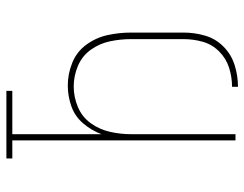

<svg xmlns="http://www.w3.org/2000/svg" viewBox="-104 -672 783 616"><g transform="rotate(-90 288.0 -363.5)"><path d="M318 8Q353 8 387 -2.5Q421 -13 446.5 -38Q472 -63 482 -97Q492 -131 492 -167V-335Q492 -373 484 -410Q476 -447 453.5 -478Q431 -509 395.5 -523.5Q360 -538 322 -538Q288 -538 255.5 -526.5Q223 -515 200.5 -488.5Q178 -462 166 -430V-716H305V-735H88V-716H146V0H166V-335Q166 -369 173.5 -402.5Q181 -436 201 -464Q221 -492 253 -505.5Q285 -519 319 -519Q353 -519 385 -505.5Q417 -492 437 -464Q457 -436 464 -402.5Q471 -369 471 -335V-167Q471 -135 462.5 -105Q454 -75 431.5 -52.5Q409 -30 379 -20.5Q349 -11 318 -11Z"/></g></svg>

Font: Iosevka Sparkle Thin
Style: Regular
Weight: 100
Designer: Belleve Invis
Foundry: Belleve Invis
Version: Version 4.5.0; ttfautohint (v1.8.3)